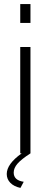

<svg xmlns="http://www.w3.org/2000/svg" viewBox="-20 -750 247 939"><path d="M80 169Q48 162 30.5 144Q13 126 13 101Q13 52 86 0H79V-520H129V0Q84 29 65.5 50.5Q47 72 47 94Q47 132 96 139ZM129 -638H79V-730H129Z"/></svg>

Font: Raleway
Style: Light
Weight: 300
Designer: Matt McInerney, Pablo Impallari, Rodrigo Fuenzalida
Foundry: Matt McInerney, Pablo Impallari, Rodrigo Fuenzalida
Version: Version 3.000